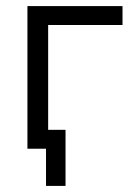

<svg xmlns="http://www.w3.org/2000/svg" viewBox="-20 -488 437 630"><path d="M382 -406H138V-62H195V122H131V0H70V-468H382Z"/></svg>

Font: Didact Gothic
Style: Regular
Weight: 400
Designer: Daniel Johnson
Foundry: Daniel Johnson
Version: Version 2.101;PS 002.101;hotconv 1.0.88;makeotf.lib2.5.64775